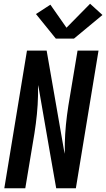

<svg xmlns="http://www.w3.org/2000/svg" viewBox="-20 -1005 567 1025"><path d="M3 0 124 -735H229L325 -184Q325 -188 325.5 -193Q326 -198 326 -202V-239Q327 -289 332 -339.5Q337 -390 345 -441L394 -735H506L385 0H280L248 -182L184 -551Q184 -547 183.5 -542Q183 -537 183 -533V-496Q182 -446 177 -395.5Q172 -345 164 -294L115 0ZM278 -799 172 -930 249 -980 335 -857 461 -985 527 -925 375 -799Z"/></svg>

Font: Iosevka SS04
Style: Bold Italic
Weight: 700
Italic angle: -9°
Monospace: yes
Designer: Belleve Invis
Foundry: Belleve Invis
Version: Version 19.0.0; ttfautohint (v1.8.4)